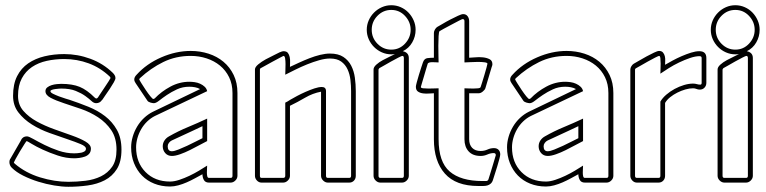

<svg xmlns="http://www.w3.org/2000/svg" viewBox="-20 -699 2934 735"><path d="M214 -378Q257 -378 285 -366.5Q313 -355 343 -325Q346 -322 349 -322Q351 -322 352.5 -323.5Q354 -325 355 -326Q357 -329 364.5 -340.5Q372 -352 380.5 -364.5Q389 -377 396 -388Q403 -399 403 -400Q403 -403 400 -406Q364 -440 319.5 -456.5Q275 -473 226 -473Q191 -473 159 -466Q127 -459 102.5 -442.5Q78 -426 63.5 -399Q49 -372 49 -332Q49 -298 69.5 -274.5Q90 -251 121 -234Q152 -217 188.5 -204Q225 -191 256 -180Q287 -169 307.5 -157Q328 -145 328 -130Q328 -118 321.5 -110.5Q315 -103 305 -99.5Q295 -96 284 -94.5Q273 -93 264 -93Q233 -93 201.5 -103.5Q170 -114 144 -126Q118 -138 101 -148.5Q84 -159 82 -159Q81 -159 73 -146.5Q65 -134 56 -119Q47 -104 40 -91Q33 -78 33 -77Q33 -76 34.5 -74.5Q36 -73 37 -72Q78 -37 133.5 -20Q189 -3 242 -3Q274 -3 307 -7Q340 -11 366.5 -24Q393 -37 409.5 -61Q426 -85 426 -126Q426 -171 406 -200.5Q386 -230 355.5 -250Q325 -270 290 -282Q255 -294 224.5 -304Q194 -314 174 -324.5Q154 -335 154 -350Q154 -359 161 -364.5Q168 -370 177.5 -373Q187 -376 197.5 -377Q208 -378 214 -378ZM214 -360Q212 -360 205 -359.5Q198 -359 191 -358Q184 -357 178.5 -355Q173 -353 173 -350Q173 -345 183 -340Q193 -335 206 -330Q219 -325 231 -321.5Q243 -318 246 -317Q282 -305 318 -290.5Q354 -276 382 -254.5Q410 -233 427.5 -202Q445 -171 445 -126Q445 -80 427.5 -52Q410 -24 381 -9Q352 6 315.5 11Q279 16 242 16Q218 16 187.5 11Q157 6 126.5 -3.5Q96 -13 69 -26.5Q42 -40 25 -57Q16 -66 16 -79Q16 -85 19 -91V-90L61 -163L60 -162Q67 -177 83 -177Q90 -177 107.5 -167Q125 -157 150 -144.5Q175 -132 204.5 -122Q234 -112 264 -112Q268 -112 276 -112.5Q284 -113 291 -114.5Q298 -116 303.5 -119.5Q309 -123 309 -130Q309 -139 288.5 -147.5Q268 -156 237 -166.5Q206 -177 169.5 -190Q133 -203 102 -222.5Q71 -242 50.5 -268.5Q30 -295 30 -332Q30 -377 45.5 -407.5Q61 -438 88 -456.5Q115 -475 150.5 -483.5Q186 -492 226 -492Q277 -492 326 -474Q375 -456 412 -420Q416 -416 419 -411Q422 -406 422 -400Q422 -395 415.5 -383.5Q409 -372 400 -358.5Q391 -345 382.5 -333Q374 -321 371 -316V-317Q363 -304 348 -304Q339 -304 330 -312.5Q321 -321 306.5 -331.5Q292 -342 270 -351Q248 -360 214 -360Z M773 -159Q761 -153 743.5 -143.5Q726 -134 707 -124.5Q688 -115 669.5 -108.5Q651 -102 638 -102Q622 -102 612.5 -113Q603 -124 603 -139Q603 -151 609.5 -161Q616 -171 627 -177Q662 -197 699.5 -212.5Q737 -228 773 -245ZM870 -343Q870 -377 857 -403.5Q844 -430 822 -448Q800 -466 771 -475.5Q742 -485 710 -485Q653 -485 605 -461.5Q557 -438 516 -400Q513 -397 513 -395Q514 -392 521.5 -380Q529 -368 538 -354.5Q547 -341 555.5 -330.5Q564 -320 567 -320L572 -322Q598 -349 632.5 -367.5Q667 -386 705 -386Q714 -386 725 -384.5Q736 -383 746 -378.5Q756 -374 763.5 -367Q771 -360 773 -350L573 -255Q557 -247 543.5 -234Q530 -221 520.5 -204.5Q511 -188 506 -170Q501 -152 501 -135Q501 -77 537 -40.5Q573 -4 631 -4Q647 -4 666.5 -10.5Q686 -17 705 -26Q724 -35 741.5 -45.5Q759 -56 773 -65Q773 -62 772.5 -54Q772 -46 772 -38Q772 -30 773.5 -24Q775 -18 780 -18H863Q870 -18 870 -26ZM889 -26Q889 -16 881 -8Q873 0 863 0H780Q766 0 760.5 -10Q755 -20 755 -32Q742 -25 726.5 -16.5Q711 -8 695 -1Q679 6 662.5 10.5Q646 15 631 15Q598 15 570.5 4Q543 -7 523.5 -27Q504 -47 493 -74.5Q482 -102 482 -135Q482 -155 488 -175.5Q494 -196 505 -214.5Q516 -233 531.5 -247.5Q547 -262 565 -271L746 -358Q737 -363 726.5 -365Q716 -367 705 -367Q679 -367 657.5 -357Q636 -347 619 -335.5Q602 -324 589.5 -314Q577 -304 569 -304Q564 -304 555.5 -306.5Q547 -309 544 -314L499 -381Q494 -388 494 -395Q494 -404 503 -413Q541 -455 597.5 -479.5Q654 -504 710 -504Q746 -504 778.5 -493.5Q811 -483 835.5 -462.5Q860 -442 874.5 -412Q889 -382 889 -343ZM755 -216 719 -199 637 -161Q631 -158 626.5 -152Q622 -146 622 -139Q622 -120 638 -120Q647 -120 663 -126.5Q679 -133 696.5 -141Q714 -149 730 -157.5Q746 -166 755 -170Z M1090 -443Q1105 -450 1124.5 -459Q1144 -468 1164.5 -476Q1185 -484 1205.5 -489Q1226 -494 1243 -494Q1275 -494 1294.5 -481Q1314 -468 1324.5 -447.5Q1335 -427 1338.5 -401.5Q1342 -376 1342 -350V-26Q1342 -15 1335 -7.5Q1328 0 1317 0H1235Q1225 0 1217 -8Q1209 -16 1209 -26V-348Q1177 -342 1148 -325Q1119 -308 1090 -294V-26Q1090 -16 1082 -8Q1074 0 1064 0H981Q971 0 963.5 -8Q956 -16 956 -26V-433Q956 -442 968.5 -452.5Q981 -463 997.5 -472Q1014 -481 1030 -488.5Q1046 -496 1053 -500L1052 -499Q1060 -503 1065 -503Q1077 -503 1082 -496.5Q1087 -490 1089 -480.5Q1091 -471 1090.5 -460.5Q1090 -450 1090 -443ZM1065 -485Q1064 -485 1051.5 -478Q1039 -471 1023.5 -463Q1008 -455 994.5 -447Q981 -439 978 -438Q977 -438 976 -436Q975 -434 975 -433V-26Q975 -18 981 -18H1064Q1072 -18 1072 -26V-306Q1077 -308 1081.5 -311Q1086 -314 1091 -317Q1101 -323 1117 -331.5Q1133 -340 1150 -347.5Q1167 -355 1183.5 -360.5Q1200 -366 1212 -366Q1228 -366 1228 -350V-26Q1228 -18 1235 -18H1317Q1324 -18 1324 -26V-350Q1324 -371 1321.5 -393Q1319 -415 1310.5 -433.5Q1302 -452 1286 -463.5Q1270 -475 1243 -475Q1225 -475 1202 -468.5Q1179 -462 1155.5 -452.5Q1132 -443 1110 -432Q1088 -421 1072 -413Q1072 -417 1072.5 -429Q1073 -441 1073 -453.5Q1073 -466 1071.5 -475.5Q1070 -485 1065 -485Z M1478 -491Q1459 -491 1442 -498.5Q1425 -506 1412 -519Q1399 -532 1391.5 -549Q1384 -566 1384 -585Q1384 -604 1391.5 -621Q1399 -638 1412 -651Q1425 -664 1442 -671.5Q1459 -679 1478 -679Q1497 -679 1514 -671.5Q1531 -664 1543.5 -651Q1556 -638 1563.5 -621Q1571 -604 1571 -585Q1571 -559 1558 -536.5Q1545 -514 1522 -503Q1545 -498 1545 -477V-26Q1545 -16 1537 -8Q1529 0 1519 0H1436Q1426 0 1418 -8Q1410 -16 1410 -26V-433Q1410 -442 1420.5 -451.5Q1431 -461 1445 -468.5Q1459 -476 1472.5 -482.5Q1486 -489 1492 -492Q1487 -491 1478 -491ZM1526 -477Q1526 -485 1520 -485Q1518 -485 1505 -478.5Q1492 -472 1477 -463.5Q1462 -455 1449 -447.5Q1436 -440 1432 -438L1429 -433V-26Q1429 -18 1436 -18H1519Q1526 -18 1526 -26ZM1478 -509Q1509 -509 1530.5 -532Q1552 -555 1552 -585Q1552 -615 1530.5 -638Q1509 -661 1478 -661Q1447 -661 1425 -638.5Q1403 -616 1403 -585Q1403 -554 1425 -531.5Q1447 -509 1478 -509Z M1641 -342Q1634 -342 1622.5 -341Q1611 -340 1599.5 -341.5Q1588 -343 1580 -348.5Q1572 -354 1572 -367Q1572 -371 1575.5 -384Q1579 -397 1583.5 -412Q1588 -427 1592.5 -440.5Q1597 -454 1599 -460Q1604 -475 1616.5 -476.5Q1629 -478 1641 -478V-573Q1641 -579 1645 -586Q1649 -593 1654 -596Q1660 -599 1674 -607.5Q1688 -616 1703.5 -624Q1719 -632 1733 -638.5Q1747 -645 1753 -645Q1764 -645 1770 -637Q1776 -629 1776 -618V-478Q1784 -478 1799 -479.5Q1814 -481 1828.5 -479.5Q1843 -478 1854 -472.5Q1865 -467 1865 -453Q1865 -450 1863 -444V-445L1838 -361Q1836 -355 1828 -348.5Q1820 -342 1813 -342H1776V-166Q1776 -145 1787.5 -133Q1799 -121 1820 -121Q1834 -121 1846 -126.5Q1858 -132 1871 -132Q1882 -132 1888.5 -125.5Q1895 -119 1895 -108Q1895 -103 1891.5 -90Q1888 -77 1883.5 -62Q1879 -47 1874.5 -33.5Q1870 -20 1868 -13Q1865 -2 1859 3.5Q1853 9 1845.5 11Q1838 13 1829.5 13Q1821 13 1811 13Q1725 13 1683 -34.5Q1641 -82 1641 -166ZM1827 -6Q1833 -6 1840.5 -6Q1848 -6 1850 -13Q1851 -16 1855.5 -30.5Q1860 -45 1865 -61.5Q1870 -78 1874 -91.5Q1878 -105 1878 -105Q1878 -113 1870 -113Q1858 -113 1845.5 -107.5Q1833 -102 1820 -102Q1790 -102 1774 -119.5Q1758 -137 1758 -166V-361Q1762 -361 1772 -360.5Q1782 -360 1792 -360Q1802 -360 1810.5 -361Q1819 -362 1820 -366Q1821 -369 1825.5 -383Q1830 -397 1834.5 -412.5Q1839 -428 1842.5 -440.5Q1846 -453 1846 -455Q1846 -459 1835 -460.5Q1824 -462 1809 -462Q1794 -462 1779.5 -461Q1765 -460 1758 -460V-618Q1758 -626 1751 -626Q1749 -626 1736.5 -619.5Q1724 -613 1709 -605Q1694 -597 1680 -589.5Q1666 -582 1663 -580Q1660 -578 1659 -561Q1658 -544 1658 -523.5Q1658 -503 1658.5 -484.5Q1659 -466 1659 -460Q1655 -460 1648.5 -460.5Q1642 -461 1635 -461Q1628 -461 1623 -459.5Q1618 -458 1617 -454Q1616 -451 1612 -437.5Q1608 -424 1603.5 -408.5Q1599 -393 1595 -380Q1591 -367 1591 -366Q1591 -362 1600 -361Q1609 -360 1620.5 -360Q1632 -360 1643 -360.5Q1654 -361 1659 -361V-166Q1659 -79 1701.5 -42.5Q1744 -6 1827 -6Z M2212 -159Q2200 -153 2182.5 -143.5Q2165 -134 2146 -124.5Q2127 -115 2108.5 -108.5Q2090 -102 2077 -102Q2061 -102 2051.5 -113Q2042 -124 2042 -139Q2042 -151 2048.5 -161Q2055 -171 2066 -177Q2101 -197 2138.5 -212.5Q2176 -228 2212 -245ZM2309 -343Q2309 -377 2296 -403.5Q2283 -430 2261 -448Q2239 -466 2210 -475.5Q2181 -485 2149 -485Q2092 -485 2044 -461.5Q1996 -438 1955 -400Q1952 -397 1952 -395Q1953 -392 1960.5 -380Q1968 -368 1977 -354.5Q1986 -341 1994.5 -330.5Q2003 -320 2006 -320L2011 -322Q2037 -349 2071.5 -367.5Q2106 -386 2144 -386Q2153 -386 2164 -384.5Q2175 -383 2185 -378.5Q2195 -374 2202.5 -367Q2210 -360 2212 -350L2012 -255Q1996 -247 1982.5 -234Q1969 -221 1959.5 -204.5Q1950 -188 1945 -170Q1940 -152 1940 -135Q1940 -77 1976 -40.5Q2012 -4 2070 -4Q2086 -4 2105.5 -10.5Q2125 -17 2144 -26Q2163 -35 2180.5 -45.5Q2198 -56 2212 -65Q2212 -62 2211.5 -54Q2211 -46 2211 -38Q2211 -30 2212.5 -24Q2214 -18 2219 -18H2302Q2309 -18 2309 -26ZM2328 -26Q2328 -16 2320 -8Q2312 0 2302 0H2219Q2205 0 2199.5 -10Q2194 -20 2194 -32Q2181 -25 2165.5 -16.5Q2150 -8 2134 -1Q2118 6 2101.5 10.5Q2085 15 2070 15Q2037 15 2009.5 4Q1982 -7 1962.5 -27Q1943 -47 1932 -74.5Q1921 -102 1921 -135Q1921 -155 1927 -175.5Q1933 -196 1944 -214.5Q1955 -233 1970.5 -247.5Q1986 -262 2004 -271L2185 -358Q2176 -363 2165.5 -365Q2155 -367 2144 -367Q2118 -367 2096.5 -357Q2075 -347 2058 -335.5Q2041 -324 2028.5 -314Q2016 -304 2008 -304Q2003 -304 1994.5 -306.5Q1986 -309 1983 -314L1938 -381Q1933 -388 1933 -395Q1933 -404 1942 -413Q1980 -455 2036.5 -479.5Q2093 -504 2149 -504Q2185 -504 2217.5 -493.5Q2250 -483 2274.5 -462.5Q2299 -442 2313.5 -412Q2328 -382 2328 -343ZM2194 -216 2158 -199 2076 -161Q2070 -158 2065.5 -152Q2061 -146 2061 -139Q2061 -120 2077 -120Q2086 -120 2102 -126.5Q2118 -133 2135.5 -141Q2153 -149 2169 -157.5Q2185 -166 2194 -170Z M2503 -485Q2501 -485 2488 -478.5Q2475 -472 2460 -463.5Q2445 -455 2432 -447.5Q2419 -440 2415 -438Q2411 -436 2411 -433V-26Q2411 -18 2418 -18H2501Q2508 -18 2508 -26V-310Q2516 -324 2530.5 -336.5Q2545 -349 2562.5 -358.5Q2580 -368 2598.5 -373.5Q2617 -379 2633 -379Q2641 -379 2647.5 -377Q2654 -375 2661 -375Q2666 -375 2666 -382V-477Q2666 -484 2658 -484Q2642 -484 2621.5 -477Q2601 -470 2580 -460Q2559 -450 2540 -438Q2521 -426 2508 -417Q2508 -421 2508.5 -432.5Q2509 -444 2509 -455.5Q2509 -467 2508 -476Q2507 -485 2503 -485ZM2526 -451Q2538 -458 2554.5 -467Q2571 -476 2589.5 -484Q2608 -492 2625.5 -497.5Q2643 -503 2657 -503Q2684 -503 2684 -477V-382Q2684 -371 2677 -363.5Q2670 -356 2659 -356Q2652 -356 2646 -358.5Q2640 -361 2633 -361Q2619 -361 2603.5 -356.5Q2588 -352 2573 -344.5Q2558 -337 2545.5 -327Q2533 -317 2526 -305V-26Q2526 -15 2519 -7.5Q2512 0 2501 0H2418Q2408 0 2400.5 -8Q2393 -16 2393 -26V-433Q2393 -439 2397 -445.5Q2401 -452 2406 -455Q2412 -458 2426 -466.5Q2440 -475 2455 -483Q2470 -491 2483.5 -497.5Q2497 -504 2503 -504Q2513 -504 2518 -498Q2523 -492 2525 -484Q2527 -476 2526.5 -466.5Q2526 -457 2526 -451Z M2795 -491Q2776 -491 2759 -498.5Q2742 -506 2729 -519Q2716 -532 2708.5 -549Q2701 -566 2701 -585Q2701 -604 2708.5 -621Q2716 -638 2729 -651Q2742 -664 2759 -671.5Q2776 -679 2795 -679Q2814 -679 2831 -671.5Q2848 -664 2860.5 -651Q2873 -638 2880.5 -621Q2888 -604 2888 -585Q2888 -559 2875 -536.5Q2862 -514 2839 -503Q2862 -498 2862 -477V-26Q2862 -16 2854 -8Q2846 0 2836 0H2753Q2743 0 2735 -8Q2727 -16 2727 -26V-433Q2727 -442 2737.5 -451.5Q2748 -461 2762 -468.5Q2776 -476 2789.5 -482.5Q2803 -489 2809 -492Q2804 -491 2795 -491ZM2843 -477Q2843 -485 2837 -485Q2835 -485 2822 -478.5Q2809 -472 2794 -463.5Q2779 -455 2766 -447.5Q2753 -440 2749 -438L2746 -433V-26Q2746 -18 2753 -18H2836Q2843 -18 2843 -26ZM2795 -509Q2826 -509 2847.5 -532Q2869 -555 2869 -585Q2869 -615 2847.5 -638Q2826 -661 2795 -661Q2764 -661 2742 -638.5Q2720 -616 2720 -585Q2720 -554 2742 -531.5Q2764 -509 2795 -509Z"/></svg>

Font: RonaldsonGothicLicht
Style: Regular
Weight: 400
Designer: Mr. Robertson for MacKellar, Smiths & Jordan Co. Philadelphia
Foundry: CAT-Fonts Peter Wiegel
Version: 1.000